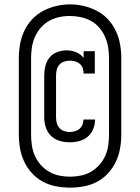

<svg xmlns="http://www.w3.org/2000/svg" viewBox="-20 -780 640 877"><path d="M298 -130Q275 -130 252.5 -136.5Q230 -143 213.5 -159Q197 -175 189.5 -197.5Q182 -220 182 -243V-437Q182 -458 187.5 -479.5Q193 -501 206.5 -517.5Q220 -534 241 -542Q262 -550 284 -550Q306 -550 327.5 -541.5Q349 -533 362 -515V-546H413V-444H362Q362 -457 358 -468.5Q354 -480 345 -488Q336 -496 324 -499.5Q312 -503 300 -503Q287 -503 274 -499Q261 -495 252 -485.5Q243 -476 239.5 -463Q236 -450 236 -437V-243Q236 -230 239.5 -217.5Q243 -205 251.5 -195.5Q260 -186 272.5 -181.5Q285 -177 298 -177Q310 -177 322 -180.5Q334 -184 343 -191.5Q352 -199 356.5 -210Q361 -221 361 -233Q361 -233 361 -233.5Q361 -234 361 -234H414Q414 -234 414 -233.5Q414 -233 414 -232Q414 -211 405.5 -190Q397 -169 380 -155Q363 -141 341.5 -135.5Q320 -130 298 -130ZM300 77Q268 77 236 71Q204 65 176 50Q148 35 126 11Q104 -13 90.5 -42Q77 -71 71.5 -102.5Q66 -134 66 -166V-514Q66 -546 71.5 -577.5Q77 -609 90.5 -638Q104 -667 126 -691Q148 -715 176.5 -730Q205 -745 236.5 -752.5Q268 -760 300 -760Q332 -760 363.5 -752.5Q395 -745 423.5 -730Q452 -715 474 -691Q496 -667 509.5 -638Q523 -609 528.5 -577.5Q534 -546 534 -514V-166Q534 -134 528.5 -102.5Q523 -71 509.5 -42Q496 -13 474 11Q452 35 424 50Q396 65 364 71Q332 77 300 77ZM300 27Q325 27 349.5 22Q374 17 395.5 4.5Q417 -8 434 -27Q451 -46 461 -69Q471 -92 474.5 -116.5Q478 -141 478 -166V-514Q478 -539 474 -564Q470 -589 460 -611.5Q450 -634 433.5 -653.5Q417 -673 394.5 -685Q372 -697 347.5 -702Q323 -707 298 -707Q273 -707 248.5 -701.5Q224 -696 202.5 -683.5Q181 -671 165 -652Q149 -633 139 -610Q129 -587 125.5 -562.5Q122 -538 122 -514V-166Q122 -141 125.5 -116.5Q129 -92 139 -69Q149 -46 166 -27Q183 -8 204.5 4.5Q226 17 250.5 22Q275 27 300 27Z"/></svg>

Font: Iosevka Curly Slab LtEx
Style: Regular
Weight: 300
Width: 7
Monospace: yes
Designer: Belleve Invis
Foundry: Belleve Invis
Version: Version 11.1.0; ttfautohint (v1.8.3)